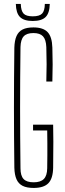

<svg xmlns="http://www.w3.org/2000/svg" viewBox="-20 -944 330 970"><path d="M150 5.5Q115.5 5.5 94.5 -5Q73.5 -15.5 63.5 -38Q53.5 -60.5 52.5 -96.5Q51.5 -176.5 51 -251.5Q50.5 -326.5 50.5 -399.8Q50.5 -473 51 -548Q51.5 -623 52.5 -703Q53.5 -739.5 63.5 -762Q73.5 -784.5 94.2 -795Q115 -805.5 149 -805.5Q198 -805.5 220.5 -781.8Q243 -758 244.5 -703.5Q246 -658.5 246 -618.2Q246 -578 244.5 -532H214Q215.5 -578 215.5 -619.2Q215.5 -660.5 214 -706Q212.5 -744 197.2 -760.5Q182 -777 149 -777Q115 -777 99.8 -760.5Q84.5 -744 83.5 -706Q82.5 -625 82 -549.2Q81.5 -473.5 81.5 -400Q81.5 -326.5 82 -250.8Q82.5 -175 83.5 -94Q83.5 -56.5 99 -39.8Q114.5 -23 150 -23Q185 -23 201.5 -39.8Q218 -56.5 218.5 -94Q219 -127.5 219.2 -158.5Q219.5 -189.5 219.2 -220.5Q219 -251.5 218.5 -285H147V-314H248.5Q249.5 -278.5 249.5 -227.8Q249.5 -177 248.5 -96.5Q247.5 -42 224.2 -18.2Q201 5.5 150 5.5ZM145.5 -838Q101 -838 81 -858Q61 -878 60 -924H85Q86 -889.5 99 -875.5Q112 -861.5 145.5 -861.5Q179.5 -861.5 192.8 -875.5Q206 -889.5 206.5 -924H231.5Q230.5 -878 210.5 -858Q190.5 -838 145.5 -838Z"/></svg>

Font: Big Shoulders Display ExtraLight
Style: Regular
Weight: 250
Designer: Patric King
Foundry: XO Type Co
Version: Version 2.002